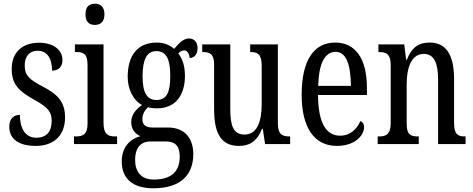

<svg xmlns="http://www.w3.org/2000/svg" viewBox="-20 -775 2547 1033"><path d="M173 10C272 10 330 -49 330 -143C330 -227 290 -268 209 -310C139 -347 113 -368 113 -423C113 -470 137 -502 182 -502C231 -502 260 -465 260 -395C296 -395 316 -417 316 -452C316 -502 274 -545 189 -545C102 -545 43 -495 43 -405C43 -321 80 -285 170 -235C236 -198 258 -174 258 -125C258 -67 231 -34 175 -34C115 -34 87 -86 87 -157C58 -157 30 -140 30 -94C30 -24 84 10 173 10Z M490 -641C519 -641 542 -656 542 -698C542 -740 519 -755 490 -755C461 -755 440 -740 440 -698C440 -656 461 -641 490 -641ZM378 0H610V-41H600C561 -41 537 -52 537 -115V-536H383V-495H393C430 -495 451 -484 451 -425V-110C451 -51 426 -41 388 -41H378Z M805 238C951 238 1020 167 1020 54C1020 -23 981 -89 883 -89H800C767 -89 746 -101 746 -134C746 -164 762 -185 776 -198C787 -194 811 -192 824 -192C926 -192 975 -265 975 -366C975 -427 959 -461 939 -488C949 -497 958 -504 972 -504C987 -504 1000 -485 1000 -463C1030 -463 1043 -488 1043 -516C1043 -544 1028 -568 997 -568C959 -568 932 -528 917 -512C894 -532 864 -546 824 -546C719 -546 667 -476 667 -361C667 -295 697 -235 744 -210C712 -187 686 -158 686 -118C686 -75 711 -54 735 -42C683 -29 635 14 635 93C635 184 691 238 805 238ZM822 -237C770 -237 747 -278 747 -364C747 -455 770 -500 821 -500C875 -500 896 -457 896 -365C896 -277 876 -237 822 -237ZM807 191C737 191 707 146 707 86C707 8 749 -14 789 -14H871C920 -14 947 7 947 68C947 136 914 191 807 191Z M1266 10C1320 10 1361 -11 1390 -82H1394L1406 0H1541V-41H1537C1503 -41 1475 -49 1475 -109V-536H1326V-495H1329C1363 -495 1388 -486 1388 -422V-215C1388 -117 1361 -51 1296 -51C1236 -51 1219 -97 1219 -188V-536H1068V-495H1072C1107 -495 1132 -486 1132 -428V-186C1132 -48 1176 10 1266 10Z M1792 10C1894 10 1939 -50 1939 -91C1939 -109 1930 -119 1919 -124C1900 -81 1865 -45 1810 -45C1734 -45 1692 -114 1691 -264H1954V-304C1954 -462 1890 -546 1784 -546C1669 -546 1603 -452 1603 -264C1603 -90 1670 10 1792 10ZM1868 -313H1692C1695 -430 1726 -496 1786 -496C1845 -496 1867 -422 1868 -313Z M2012 0H2233V-41H2228C2193 -41 2168 -48 2168 -108V-321C2168 -405 2190 -485 2261 -485C2317 -485 2337 -432 2337 -347V0H2485V-41H2481C2446 -41 2423 -50 2423 -113V-349C2423 -486 2376 -546 2292 -546C2234 -546 2196 -522 2169 -454H2165L2155 -536H2016V-495H2021C2055 -495 2082 -486 2082 -427V-113C2082 -50 2055 -41 2019 -41H2012Z"/></svg>

Font: Noto Serif Lao ExtCond
Style: Regular
Weight: 400
Width: 2
Designer: Monotype Design Team
Foundry: Monotype Imaging Inc.
Version: Version 2.004